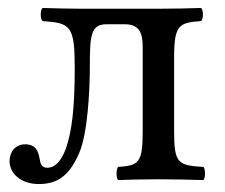

<svg xmlns="http://www.w3.org/2000/svg" viewBox="-20 -451 567 483"><path d="M418 -122V-307C418 -389 431 -394 486 -398C492 -404 492 -425 486 -431C456 -430 418 -429 378 -429H189C156 -429 117 -430 87 -431C81 -425 81 -404 87 -398C157.7 -393 168 -387 168 -279C168 -174 160 -119 146 -78C133 -42 116 -29 99 -29C86 -29 82 -37 80 -50C77 -69 71 -88 43 -88C18 -88 4 -68 4 -46C4 -15 32 12 78 12C129 12 157 -14 180 -68C200 -116 206 -218 206 -286C206 -364 209 -390 249 -390H294C332 -390 339 -366 339 -332V-122C339 -40 329 -35 277 -31C272 -25 272 -4 277 2C302 1 339 0 379 0C419 0 464 1 492 2C497 -4 497 -25 492 -31C427 -35 418 -40 418 -122Z"/></svg>

Font: Libertinus Math
Style: Regular
Weight: 400
Designer: Philipp H. Poll
Foundry: Khaled Hosny
Version: Version 6.2